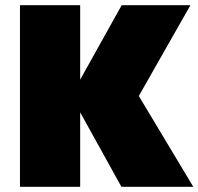

<svg xmlns="http://www.w3.org/2000/svg" viewBox="-20 -720 765 740"><path d="M57 0H289V-287L448 0H725L515 -350L714 -700H449L289 -413V-700H57Z"/></svg>

Font: Chess Sans Black
Style: Regular
Weight: 900
Designer: Wolf Bōese
Foundry: Wolf Bōese
Version: Version 7.223;Glyphs 3.3 (3306)